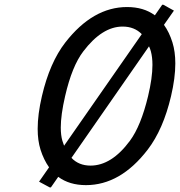

<svg xmlns="http://www.w3.org/2000/svg" viewBox="-20 -777 765 816"><path d="M196.3 19.5H191.4L146 -4.9L188.5 -65.9Q166 -97.7 152.3 -140.6Q140.1 -179.2 140.1 -229.5Q140.1 -291 158.2 -368.7Q191.4 -511.2 257.8 -596.7Q375 -747.1 520 -747.1Q590.8 -747.1 638.2 -711.9L669.4 -756.8H674.3L719.2 -731.9L676.8 -671.4Q699.2 -640.6 712.9 -596.7Q725.1 -557.6 725.1 -507.3Q725.1 -445.8 707 -368.7Q673.8 -227.1 607.4 -140.6Q491.7 9.8 345.2 9.8Q274.9 9.8 227.5 -25.4ZM256.8 -368.7Q238.3 -288.6 238.3 -234.9Q238.3 -202.1 245.1 -178.7Q247.6 -170.4 252.4 -157.7L582.5 -631.8Q551.3 -664.1 501 -664.1Q414.1 -664.1 334 -558.6Q286.1 -496.1 256.8 -368.7ZM613.3 -580.1 283.7 -106Q314.9 -73.2 364.7 -73.2Q454.1 -73.2 532.2 -178.7Q579.1 -242.2 609.4 -368.7Q627.9 -446.3 627.9 -501Q627.9 -534.2 621.1 -559.1Q618.2 -569.8 613.3 -580.1Z"/></svg>

Font: Nova Script
Style: Regular
Weight: 400
Italic angle: -13°
Version: Version 2.001